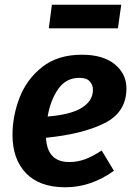

<svg xmlns="http://www.w3.org/2000/svg" viewBox="-20 -778 569 814"><path d="M175 -194Q180 -91 274 -91Q309 -91 341 -103Q373 -115 411 -140L463 -54Q366 16 257 16Q148 16 90.5 -43.5Q33 -103 33 -206Q33 -286 63 -364Q93 -442 159 -494Q225 -546 327 -546Q417 -546 466.5 -505.5Q516 -465 516 -403Q516 -302 422.5 -255.5Q329 -209 175 -194ZM374 -397Q374 -418 360.5 -433Q347 -448 317 -448Q260 -448 227 -401Q194 -354 182 -284Q281 -292 327.5 -321.5Q374 -351 374 -397ZM187 -658 200 -758H494L480 -658Z"/></svg>

Font: Fira Sans SemiBold
Style: Italic
Weight: 600
Italic angle: -8°
Designer: bBox Type GmbH & Carrois Corporate GbR & Edenspiekermann AG
Foundry: bBox Type GmbH & Carrois Corporate GbR & Edenspiekermann AG
Version: Version 4.301